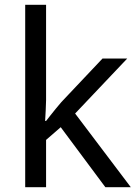

<svg xmlns="http://www.w3.org/2000/svg" viewBox="-20 -780 574 800"><path d="M172 -363Q172 -347 170.5 -321Q169 -295 168 -276H172Q178 -284 190 -299Q202 -314 214.5 -329.5Q227 -345 236 -355L407 -536H510L293 -307L525 0H419L233 -250L172 -197V0H85V-760H172Z"/></svg>

Font: Noto Znamenny Musical Notation
Style: Regular
Weight: 400
Version: Version 1.003; ttfautohint (v1.8.4.7-5d5b)